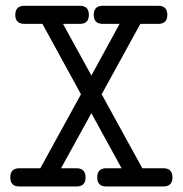

<svg xmlns="http://www.w3.org/2000/svg" viewBox="-20 -638 642 674"><path d="M472.7 -554.2 336.9 -307.1 479.5 -47.4H553.2Q585.4 -47.4 585.4 -15.1Q585.4 16.6 553.2 16.6H353Q321.3 16.6 321.3 -15.1Q321.3 -47.4 353 -47.4H406.7L300.8 -240.7L194.3 -47.4H248.5Q280.3 -47.4 280.3 -15.1Q280.3 16.6 248.5 16.6H47.9Q16.1 16.6 16.1 -15.1Q16.1 -47.4 47.9 -47.4H121.6L264.2 -307.1L128.9 -554.2H65.9Q33.7 -554.2 33.7 -585.9Q33.7 -617.7 65.9 -617.7H260.3Q292 -617.7 292 -585.9Q292 -554.2 260.3 -554.2H201.2L300.8 -373L399.9 -554.2H340.8Q309.1 -554.2 309.1 -585.9Q309.1 -617.7 340.8 -617.7H535.6Q567.4 -617.7 567.4 -585.9Q567.4 -554.2 535.6 -554.2Z"/></svg>

Font: Erica Type
Style: Regular
Weight: 400
Designer: Peter Wiegel
Foundry: Peter Wiegel
Version: Version 1.000 2010 initial release